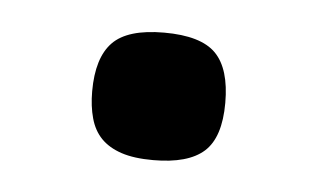

<svg xmlns="http://www.w3.org/2000/svg" viewBox="-27 -464 332 200"><g transform="rotate(5 139.0 -363.5)"><path d="M208 -362.8Q208 -326.7 191.4 -311.8Q174.8 -296.9 138.2 -296.9Q118.2 -296.9 105 -301.3Q91.8 -305.7 83.7 -314Q75.7 -322.3 72.3 -334.7Q68.8 -347.2 68.8 -362.8Q68.8 -397.9 84.5 -414.1Q100.1 -430.2 138.2 -430.2Q176.8 -430.2 192.4 -414.3Q208 -398.4 208 -362.8Z"/></g></svg>

Font: Lorenzo Sans Medium
Style: Regular
Weight: 500
Foundry: Intel Corporation
Version: Version 1.00; ttfautohint (v1.5)